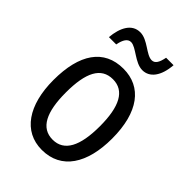

<svg xmlns="http://www.w3.org/2000/svg" viewBox="-218 -824 928 928"><g transform="rotate(45 246.5 -360.0)"><path d="M89 -605H139C146 -643 160 -664 182 -664C217 -664 265 -606 316 -606C366 -606 400 -651 406 -730H355C348 -694 337 -672 314 -672C276 -672 232 -729 180 -729C122 -729 95 -673 89 -605ZM447 -269C447 -450 371 -547 247 -547C114 -547 46 -446 46 -269C46 -98 119 10 245 10C378 10 447 -99 447 -269ZM131 -269C131 -404 166 -475 247 -475C326 -475 363 -404 363 -269C363 -134 326 -62 247 -62C167 -62 131 -135 131 -269Z"/></g></svg>

Font: Noto Sans Gurmukhi UI Condensed
Style: Regular
Weight: 400
Width: 3
Designer: Jelle Bosma - Monotype Design Team
Foundry: Monotype Imaging Inc.
Version: Version 2.004